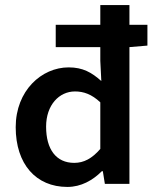

<svg xmlns="http://www.w3.org/2000/svg" viewBox="-20 -726 604 758"><path d="M42 -224C42 -78 122 12 246 12C300 12 346 -14 382 -50H386L394 0H491V-540L562 -546V-628H491V-706H376V-628H200V-540H376V-486L380 -406C342 -440 307 -460 251 -460C144 -460 42 -368 42 -224ZM162 -226C162 -312 214 -365 276 -365C310 -365 342 -354 376 -322V-138C343 -100 311 -83 273 -83C202 -83 162 -136 162 -226Z"/></svg>

Font: DAIFUKU Sans Semibold
Style: Regular
Weight: 600
Designer: Original font ‘Source Sans 3’ : Paul D. Hunt
Foundry: Daifuku
Version: Version 1.000